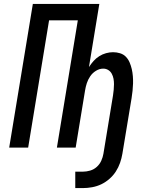

<svg xmlns="http://www.w3.org/2000/svg" viewBox="-20 -755 790 982"><path d="M365 207V123H404Q422 123 441 117.5Q460 112 475 98.5Q490 85 498 67Q506 49 509 31L558 -267Q560 -281 561.5 -295.5Q563 -310 563 -324.5Q563 -339 560.5 -352.5Q558 -366 551.5 -378Q545 -390 533.5 -397Q522 -404 508 -404Q489 -404 471 -393Q453 -382 441.5 -365Q430 -348 424 -329.5Q418 -311 415 -292L367 0H271L378 -651H231L124 0H27L148 -735H488L435 -412Q446 -429 458.5 -443Q471 -457 487.5 -467.5Q504 -478 522.5 -483Q541 -488 558 -488Q577 -488 594.5 -482.5Q612 -477 624 -464.5Q636 -452 643 -435.5Q650 -419 654 -401.5Q658 -384 659.5 -365.5Q661 -347 660.5 -328.5Q660 -310 658 -291Q656 -272 653 -253L606 31Q602 55 594 78Q586 101 572.5 122Q559 143 539.5 160Q520 177 498 187.5Q476 198 451.5 202.5Q427 207 404 207Z"/></svg>

Font: Iosevka Custom Medium
Style: Italic
Weight: 500
Italic angle: -9°
Designer: Belleve Invis
Foundry: Belleve Invis
Version: Version 27.0.1